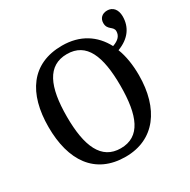

<svg xmlns="http://www.w3.org/2000/svg" viewBox="-173 -931 1087 1101"><g transform="rotate(-30 371.0 -380.0)"><path d="M351 10C543 10 650 -137 650 -358C650 -427 640 -489 620 -540C700 -570 738 -626 738 -696C738 -743 713 -770 677 -770C643 -770 622 -749 622 -718C622 -671 664 -674 664 -641C664 -611 645 -590 605 -576C556 -669 471 -725 352 -725C149 -725 52 -580 52 -359C52 -137 149 10 351 10ZM351 -46C223 -46 173 -162 173 -358C173 -555 223 -669 352 -669C481 -669 528 -555 528 -358C528 -162 481 -46 351 -46Z"/></g></svg>

Font: Noto Serif SemiCondensed Medium
Style: Regular
Weight: 500
Width: 4
Designer: Monotype Design Team
Foundry: Monotype Imaging Inc.
Version: Version 2.014